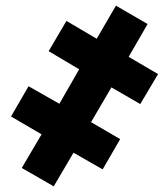

<svg xmlns="http://www.w3.org/2000/svg" viewBox="-20 -654 593 679"><path d="M170 5 240 -114 343 -55 405 -162 302 -222 374 -345 476 -286 539 -392 435 -453 502 -569 390 -634 322 -517 215 -580 152 -473 260 -409 190 -287 81 -349 19 -242 127 -179 57 -60Z"/></svg>

Font: Noto Sans SemiCondensed Black
Style: Italic
Weight: 900
Width: 4
Italic angle: -12°
Designer: Monotype Design Team
Foundry: Monotype Imaging Inc.
Version: Version 2.013